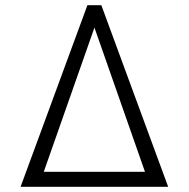

<svg xmlns="http://www.w3.org/2000/svg" viewBox="-20 -717 724 737"><path d="M315.5 -697H369L625.5 0H59ZM536.5 -57.5 342.5 -611 148 -57.5Z"/></svg>

Font: HK Grotesk Light
Style: Regular
Weight: 300
Designer: Alfredo Marco Pradil
Foundry: Hanken Design Co.
Version: Version 3.001